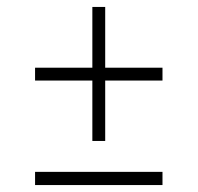

<svg xmlns="http://www.w3.org/2000/svg" viewBox="-20 -643 570 553"><path d="M81 -448H246V-623H283V-448H448V-411H283V-237H246V-411H81ZM81 -148H448V-110H81Z"/></svg>

Font: Encode Sans Normal
Style: Thin
Weight: 100
Designer: Pablo Impallari, Andres Torresi
Foundry: Pablo Impallari, Andres Torresi
Version: Version 1.000; ttfautohint (v1.00) -l 8 -r 50 -G 200 -x 14 -